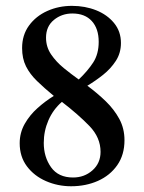

<svg xmlns="http://www.w3.org/2000/svg" viewBox="-20 -631 495 662"><path d="M409.2 -147.5Q409.2 -97.2 384.3 -61.5Q359.4 -25.9 317.6 -7.3Q275.9 11.2 225.1 11.2Q179.2 11.2 138.4 -6.6Q97.7 -24.4 72.8 -57.6Q47.9 -90.8 47.9 -137.2Q47.9 -173.3 65.2 -203.9Q82.5 -234.4 109.6 -258.5Q136.7 -282.7 165.5 -300.3Q132.3 -327.6 107.7 -351.6Q83 -375.5 69.6 -402.3Q56.2 -429.2 56.2 -465.3Q56.2 -510.3 80.1 -543Q104 -575.7 143.3 -593.3Q182.6 -610.8 228 -610.8Q273.4 -610.8 311.8 -595.5Q350.1 -580.1 373.5 -551.3Q397 -522.5 397 -482.9Q397 -448.2 379.4 -421.1Q361.8 -394 335.4 -373Q309.1 -352.1 281.2 -335.4Q315.4 -310.1 344.5 -282Q373.5 -253.9 391.4 -220.9Q409.2 -188 409.2 -147.5ZM320.3 -486.8Q320.3 -532.2 296.6 -558.3Q272.9 -584.5 229.5 -584.5Q192.9 -584.5 165.8 -562.3Q138.7 -540 138.7 -501Q138.7 -469.2 156.2 -443.4Q173.8 -417.5 200 -396.2Q226.1 -375 251.5 -356.9Q282.2 -386.2 301.3 -415.5Q320.3 -444.8 320.3 -486.8ZM326.7 -107.4Q326.7 -156.7 288.6 -196.3Q250.5 -235.8 193.4 -279.8Q163.1 -253.4 147 -216.3Q130.9 -179.2 130.9 -138.2Q130.9 -89.8 156 -54.4Q181.2 -19 231.9 -19Q271 -19 298.8 -43.7Q326.7 -68.4 326.7 -107.4Z"/></svg>

Font: Scheherazade New Medium
Style: Regular
Weight: 500
Designer: SIL International
Foundry: SIL International
Version: Version 4.000